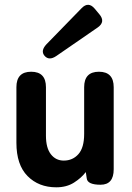

<svg xmlns="http://www.w3.org/2000/svg" viewBox="-20 -788 563 819"><path d="M220 11Q145 11 97.5 -37Q50 -85 50 -179V-416Q50 -482 113 -482Q176 -482 176 -416V-209Q176 -157 197 -130Q218 -103 252 -103Q290 -103 314.5 -130.5Q339 -158 339 -217V-416Q339 -482 402 -482Q465 -482 465 -416V-66Q465 0 409 0Q353 0 350 -27L346 -54Q327 -29 295.5 -9Q264 11 220 11ZM220 -549Q189 -528 170 -550Q152 -571 178 -599L328 -753Q357 -783 384 -751L404 -727Q431 -695 397 -671Z"/></svg>

Font: Zen Maru Gothic Black
Style: Regular
Weight: 900
Designer: Yoshimichi Ohira
Foundry: Positype
Version: Version 1.001